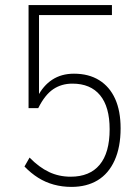

<svg xmlns="http://www.w3.org/2000/svg" viewBox="-20 -725 538 753"><path d="M260 8Q224 8 191 -1Q158 -10 129.5 -28Q101 -46 76 -72L96 -107Q133 -69 172 -50.5Q211 -32 257 -32Q332 -32 371 -79Q410 -126 410 -218Q410 -306 372.5 -351.5Q335 -397 264 -397Q221 -397 188.5 -375Q156 -353 130 -301H92V-705H419V-666H133V-345H127Q149 -389 185 -412.5Q221 -436 270 -436Q328 -436 369 -410.5Q410 -385 431.5 -337.5Q453 -290 453 -222Q453 -148 429.5 -96Q406 -44 363 -18Q320 8 260 8Z"/></svg>

Font: Nunito Sans 10pt Condensed ExtraLight
Style: Regular
Weight: 250
Width: 3
Designer: Vernon Adams
Foundry: Vernon Adams
Version: Version 3.101;gftools[0.9.27]